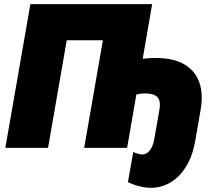

<svg xmlns="http://www.w3.org/2000/svg" viewBox="-20 -720 1024 935"><path d="M6 0H214L305 -524H481L390 0H599L644 -260C662 -264 682 -267 705 -264C752 -259 765 -233 756 -184L731 -41C723 6 698 36 668 32C653 30 640 26 629 20L603 167C632 181 665 191 698 194C812 204 905 115 930 -30L957 -185C982 -326 922 -422 778 -436C750 -439 711 -438 675 -434L721 -700H128Z"/></svg>

Font: Fixel Text 20240404 Black
Style: Italic
Weight: 900
Width: 4
Italic angle: -10°
Designer: AlfaBravo + MacPaw
Foundry: Kyrylo Tkachov, Marchela Mozhyna, Serhii Makarenko, Maria Weinstein, Zakhar Kryvoshyya
Version: Version 1.211;Glyphs 3.2 (3225)